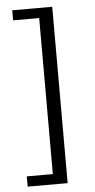

<svg xmlns="http://www.w3.org/2000/svg" viewBox="-56 -786 428 866"><g transform="rotate(-5 158.0 -353.0)"><path d="M214.5 46.5H33.5V0H151.5V-706.5H33.5V-752H214.5Z"/></g></svg>

Font: Acari Sans
Style: Regular
Weight: 400
Designer: Alfredo Marco Pradil and Stefan Peev (font) & Cristiano Sobral (main changes)
Foundry: Alfredo Marco Pradil and Stefan Peev (font) & Cristiano Sobral (main changes)
Version: Version 1.063; ttfautohint (v1.8.3)